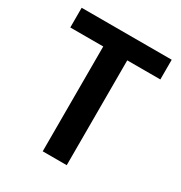

<svg xmlns="http://www.w3.org/2000/svg" viewBox="-182 -892 997 1055"><g transform="rotate(30 316.0 -365.0)"><path d="M31.2 -634.8V-759.8H602.5V-634.8H392.6V30.3H240.2V-634.8Z"/></g></svg>

Font: GenEi M Gothic v2 Bold
Style: Regular
Weight: 700
Version: Version 2.0